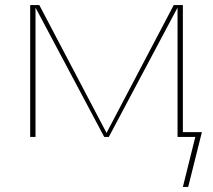

<svg xmlns="http://www.w3.org/2000/svg" viewBox="-20 -540 840 757"><path d="M701 197 750 0H680V-510L409 0H391L120 -510V0H99V-520H135L400 -16L665 -520H701V-19H776L722 197Z"/></svg>

Font: Iosevka Aile Thin
Style: Regular
Weight: 100
Designer: Belleve Invis
Foundry: Belleve Invis
Version: Version 31.1.0; ttfautohint (v1.8.4)